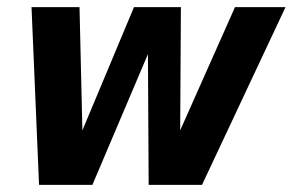

<svg xmlns="http://www.w3.org/2000/svg" viewBox="-20 -516 817 536"><path d="M89 0 68 -496H202L210 -152L354 -496H485L483 -152L636 -496H777L544 0H395L393 -365L238 0Z"/></svg>

Font: Atkinson Hyperlegible Next
Style: Bold Italic
Weight: 700
Italic angle: -12°
Designer: Elliott Scott, Megan Eiswerth, Linus Boman, Theodore Petrosky, Letters from Sweden
Foundry: Applied Design Works, Letters from Sweden
Version: Version 2.001